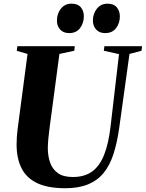

<svg xmlns="http://www.w3.org/2000/svg" viewBox="-20 -988 773 1018"><path d="M666.5 -702 611.5 -305.5Q600.5 -229.5 581.5 -170.8Q562.5 -112 530 -71.8Q497.5 -31.5 447.5 -10.8Q397.5 10 326 10Q234 10 177.2 -17Q120.5 -44 94.2 -96Q68 -148 68 -221.5Q68 -240.5 69.2 -260Q70.5 -279.5 73 -300.5L126 -702L69 -718.5L72 -743H376.5L374 -719L295 -702L242 -303.5Q238.5 -275.5 236 -249.2Q233.5 -223 233.5 -200Q234 -159.5 246 -125.2Q258 -91 286.8 -70.2Q315.5 -49.5 366 -49.5Q428 -49.5 468.2 -78.5Q508.5 -107.5 532.2 -167.5Q556 -227.5 566.5 -320L611 -701L530.5 -719L533.5 -743H733L730.5 -719ZM346.5 -812.5Q316 -812.5 298.8 -831.5Q281.5 -850.5 282 -880Q282 -916 303 -942.2Q324 -968.5 359 -968.5Q393 -968.5 409 -948.8Q425 -929 424.5 -901Q424.5 -865.5 404.5 -839Q384.5 -812.5 346.5 -812.5ZM537.5 -812.5Q507 -812.5 489.8 -831.5Q472.5 -850.5 472.5 -880Q473 -916 494 -942.2Q515 -968.5 550 -968.5Q583.5 -968.5 599.5 -948.8Q615.5 -929 615.5 -901Q615.5 -865.5 595.5 -839Q575.5 -812.5 537.5 -812.5Z"/></svg>

Font: Merriweather 120pt ExtraBold
Style: Italic
Weight: 800
Italic angle: -7.8°
Version: Version 2.101